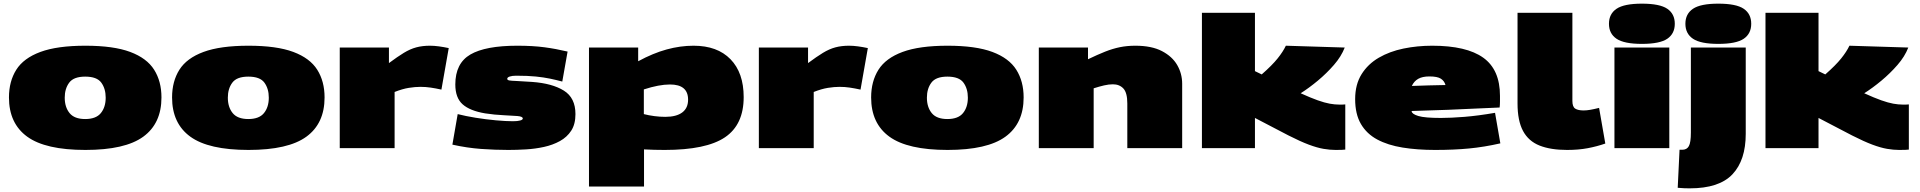

<svg xmlns="http://www.w3.org/2000/svg" viewBox="-20 -810 10499 1050"><path d="M29 -277Q29 -365 69 -428.5Q109 -492 201 -526Q293 -560 447 -560Q601 -560 692 -526Q783 -492 823 -428.5Q863 -365 863 -277Q863 -135 763.5 -62.5Q664 10 447 10Q229 10 129 -62.5Q29 -135 29 -277ZM334 -276Q334 -224 360.5 -191.5Q387 -159 446 -159Q505 -159 531.5 -191.5Q558 -224 558 -276Q558 -325 534 -358Q510 -391 446 -391Q383 -391 358.5 -358Q334 -325 334 -276Z M921 -277Q921 -365 961 -428.5Q1001 -492 1093 -526Q1185 -560 1339 -560Q1493 -560 1584 -526Q1675 -492 1715 -428.5Q1755 -365 1755 -277Q1755 -135 1655.5 -62.5Q1556 10 1339 10Q1121 10 1021 -62.5Q921 -135 921 -277ZM1226 -276Q1226 -224 1252.5 -191.5Q1279 -159 1338 -159Q1397 -159 1423.5 -191.5Q1450 -224 1450 -276Q1450 -325 1426 -358Q1402 -391 1338 -391Q1275 -391 1250.5 -358Q1226 -325 1226 -276Z M2107 -550V-465Q2154 -500 2188.5 -521Q2223 -542 2256.5 -551Q2290 -560 2331 -560Q2354 -560 2380 -556.5Q2406 -553 2434 -547L2394 -320Q2362 -327 2335 -331Q2308 -335 2279 -335Q2250 -335 2215.5 -329.5Q2181 -324 2138 -307V0H1838V-550Z M2454 -19 2483 -186Q2526 -175 2581.5 -166Q2637 -157 2692 -152Q2747 -147 2785 -147Q2810 -147 2824.5 -151Q2839 -155 2839 -162Q2839 -173 2809.5 -175.5Q2780 -178 2733 -180Q2686 -182 2633 -190Q2550 -204 2510 -239.5Q2470 -275 2470 -348Q2470 -464 2552.5 -512Q2635 -560 2809 -560Q2894 -560 2957.5 -551.5Q3021 -543 3084 -528L3055 -364Q3021 -373 2987.5 -380Q2954 -387 2910.5 -391.5Q2867 -396 2803 -396Q2781 -396 2767.5 -391.5Q2754 -387 2754 -379Q2754 -372 2765.5 -370Q2777 -368 2806.5 -367Q2836 -366 2890 -362Q3000 -354 3063.5 -314.5Q3127 -275 3127 -186Q3127 -131 3104 -95.5Q3081 -60 3042 -38.5Q3003 -17 2955 -6.5Q2907 4 2856.5 7Q2806 10 2760 10Q2687 10 2611 4.5Q2535 -1 2454 -19Z M3201 210V-550H3470V-475Q3551 -519 3625.5 -539.5Q3700 -560 3773 -560Q3903 -560 3975 -486Q4047 -412 4047 -279Q4047 -128 3944.5 -59Q3842 10 3615 10Q3558 10 3502 7V210ZM3618 -171Q3679 -171 3711 -195Q3743 -219 3743 -265Q3743 -348 3644 -348Q3584 -348 3501 -321V-186Q3528 -179 3558.5 -175Q3589 -171 3618 -171Z M4399 -550V-465Q4446 -500 4480.5 -521Q4515 -542 4548.5 -551Q4582 -560 4623 -560Q4646 -560 4672 -556.5Q4698 -553 4726 -547L4686 -320Q4654 -327 4627 -331Q4600 -335 4571 -335Q4542 -335 4507.5 -329.5Q4473 -324 4430 -307V0H4130V-550Z M4744 -277Q4744 -365 4784 -428.5Q4824 -492 4916 -526Q5008 -560 5162 -560Q5316 -560 5407 -526Q5498 -492 5538 -428.5Q5578 -365 5578 -277Q5578 -135 5478.5 -62.5Q5379 10 5162 10Q4944 10 4844 -62.5Q4744 -135 4744 -277ZM5049 -276Q5049 -224 5075.5 -191.5Q5102 -159 5161 -159Q5220 -159 5246.5 -191.5Q5273 -224 5273 -276Q5273 -325 5249 -358Q5225 -391 5161 -391Q5098 -391 5073.5 -358Q5049 -325 5049 -276Z M5661 0V-550H5930V-486Q5982 -511 6023.5 -527.5Q6065 -544 6104.5 -552Q6144 -560 6189 -560Q6278 -560 6334.5 -530.5Q6391 -501 6418 -454Q6445 -407 6445 -352V0H6145V-244Q6145 -303 6123.5 -326Q6102 -349 6066 -349Q6044 -349 6018 -343Q5992 -337 5961 -327V0Z M7284 10Q7253 10 7218 4Q7183 -2 7137.5 -19Q7092 -36 7027 -69L6843 -165V0H6553V-740H6843V-421L6880 -403Q6937 -453 6967 -490.5Q6997 -528 7012 -560L7334 -550Q7315 -501 7275 -455Q7235 -409 7187 -369Q7139 -329 7093 -300Q7148 -275 7186 -261.5Q7224 -248 7252 -243Q7280 -238 7304 -238Q7313 -238 7321 -238Q7329 -238 7337 -239V8Q7329 9 7318 9.5Q7307 10 7284 10Z M7828 10Q7731 10 7650.5 -3Q7570 -16 7512 -47Q7454 -78 7422.5 -132Q7391 -186 7391 -268Q7391 -348 7426 -404Q7461 -460 7520.5 -494.5Q7580 -529 7655.5 -544.5Q7731 -560 7812 -560Q8000 -560 8091.5 -494.5Q8183 -429 8183 -286Q8183 -273 8183 -254.5Q8183 -236 8181 -222Q8124 -220 8055 -216.5Q7986 -213 7899 -209.5Q7812 -206 7700 -203V-201Q7702 -186 7737 -175.5Q7772 -165 7860 -165Q7915 -165 7989 -171Q8063 -177 8156 -193L8185 -26Q8097 -6 8014 2Q7931 10 7828 10ZM7701 -340Q7745 -342 7793.5 -343Q7842 -344 7885 -345Q7879 -367 7860 -379.5Q7841 -392 7797 -392Q7759 -392 7736 -379Q7713 -366 7701 -340Z M8579 -740V-258Q8579 -226 8594.5 -216Q8610 -206 8641 -206Q8657 -206 8677 -209.5Q8697 -213 8725 -220L8759 -25Q8713 -9 8662.5 0.5Q8612 10 8550 10Q8460 10 8399.5 -14Q8339 -38 8309 -94Q8279 -150 8279 -244V-740Z M8959 -570Q8862 -570 8820.5 -598Q8779 -626 8779 -680Q8779 -734 8820.5 -762Q8862 -790 8959 -790Q9057 -790 9098 -762Q9139 -734 9139 -680Q9139 -626 9098 -598Q9057 -570 8959 -570ZM8809 0V-550H9109V0Z M9377 -570Q9280 -570 9238.5 -598Q9197 -626 9197 -680Q9197 -734 9238.5 -762Q9280 -790 9377 -790Q9475 -790 9516 -762Q9557 -734 9557 -680Q9557 -626 9516 -598Q9475 -570 9377 -570ZM9527 -550V-78Q9527 66 9454.5 143Q9382 220 9221 220Q9209 220 9192 219.5Q9175 219 9155 217L9165 9H9180Q9205 9 9216 -11Q9227 -31 9227 -85V-550Z M10366 10Q10335 10 10300 4Q10265 -2 10219.5 -19Q10174 -36 10109 -69L9925 -165V0H9635V-740H9925V-421L9962 -403Q10019 -453 10049 -490.5Q10079 -528 10094 -560L10416 -550Q10397 -501 10357 -455Q10317 -409 10269 -369Q10221 -329 10175 -300Q10230 -275 10268 -261.5Q10306 -248 10334 -243Q10362 -238 10386 -238Q10395 -238 10403 -238Q10411 -238 10419 -239V8Q10411 9 10400 9.5Q10389 10 10366 10Z"/></svg>

Font: Georama ExtraExtended Black
Style: Regular
Weight: 900
Width: 8
Designer: Jean-Baptiste Levee
Foundry: Production Type
Version: Version 1.000